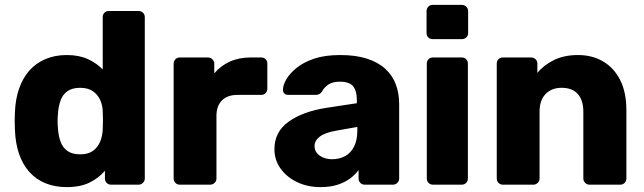

<svg xmlns="http://www.w3.org/2000/svg" viewBox="-20 -755 2635 785"><path d="M253 10Q205 10 166.5 -5.5Q128 -21 100.5 -51.5Q73 -82 58 -125.5Q43 -169 41 -225Q40 -245 40 -260.5Q40 -276 41 -296Q43 -349 58 -392.5Q73 -436 100 -466.5Q127 -497 166 -513.5Q205 -530 253 -530Q303 -530 339 -513.5Q375 -497 400 -471V-685Q400 -696 407 -703Q414 -710 425 -710H547Q557 -710 564.5 -703Q572 -696 572 -685V-25Q572 -15 564.5 -7.5Q557 0 547 0H434Q423 0 416 -7.5Q409 -15 409 -25V-57Q385 -28 347 -9Q309 10 253 10ZM308 -124Q341 -124 360.5 -138.5Q380 -153 389.5 -176Q399 -199 400 -226Q401 -246 401 -264Q401 -282 400 -301Q399 -326 389 -347.5Q379 -369 359 -382.5Q339 -396 308 -396Q275 -396 255.5 -382Q236 -368 227.5 -344Q219 -320 217 -291Q214 -260 217 -229Q219 -200 227.5 -176Q236 -152 255.5 -138Q275 -124 308 -124Z M715 0Q704 0 697 -7.5Q690 -15 690 -25V-495Q690 -505 697 -512.5Q704 -520 715 -520H830Q841 -520 848.5 -512.5Q856 -505 856 -495V-455Q882 -486 919.5 -503Q957 -520 1004 -520H1048Q1059 -520 1066 -513Q1073 -506 1073 -495V-392Q1073 -382 1066 -374.5Q1059 -367 1048 -367H951Q910 -367 887.5 -344.5Q865 -322 865 -281V-25Q865 -15 857.5 -7.5Q850 0 839 0Z M1291 10Q1237 10 1194.5 -10.5Q1152 -31 1127 -66Q1102 -101 1102 -145Q1102 -216 1160 -257.5Q1218 -299 1314 -314L1439 -333V-347Q1439 -383 1424 -402Q1409 -421 1369 -421Q1341 -421 1323.5 -410Q1306 -399 1296 -380Q1287 -367 1271 -367H1159Q1148 -367 1142 -373.5Q1136 -380 1137 -389Q1137 -407 1150.5 -430.5Q1164 -454 1192 -477Q1220 -500 1264 -515Q1308 -530 1371 -530Q1435 -530 1481 -515Q1527 -500 1556 -473Q1585 -446 1598.5 -409.5Q1612 -373 1612 -329V-25Q1612 -15 1604.5 -7.5Q1597 0 1587 0H1471Q1460 0 1453 -7.5Q1446 -15 1446 -25V-60Q1433 -41 1411 -25Q1389 -9 1359.5 0.5Q1330 10 1291 10ZM1338 -104Q1367 -104 1390.5 -116.5Q1414 -129 1427.5 -155.5Q1441 -182 1441 -222V-236L1356 -221Q1309 -213 1287.5 -196.5Q1266 -180 1266 -158Q1266 -141 1276 -129Q1286 -117 1302.5 -110.5Q1319 -104 1338 -104Z M1750 0Q1739 0 1732 -7.5Q1725 -15 1725 -25V-495Q1725 -506 1732 -513Q1739 -520 1750 -520H1868Q1879 -520 1886 -513Q1893 -506 1893 -495V-25Q1893 -15 1886 -7.5Q1879 0 1868 0ZM1749 -595Q1738 -595 1731 -602Q1724 -609 1724 -620V-710Q1724 -720 1731 -727.5Q1738 -735 1749 -735H1869Q1879 -735 1886.5 -727.5Q1894 -720 1894 -710V-620Q1894 -609 1886.5 -602Q1879 -595 1869 -595Z M2036 0Q2025 0 2018 -7.5Q2011 -15 2011 -25V-495Q2011 -506 2018 -513Q2025 -520 2036 -520H2151Q2162 -520 2169.5 -513Q2177 -506 2177 -495V-457Q2202 -488 2244 -509Q2286 -530 2343 -530Q2401 -530 2445.5 -504Q2490 -478 2515.5 -428Q2541 -378 2541 -304V-25Q2541 -15 2534 -7.5Q2527 0 2516 0H2390Q2380 0 2372.5 -7.5Q2365 -15 2365 -25V-298Q2365 -345 2342.5 -370.5Q2320 -396 2276 -396Q2235 -396 2210.5 -370.5Q2186 -345 2186 -298V-25Q2186 -15 2178.5 -7.5Q2171 0 2161 0Z"/></svg>

Font: Rubik
Style: Bold
Weight: 700
Designer: Hubert and Fischer
Foundry: Hubert and Fischer
Version: Version 2.300;gftools[0.9.30]